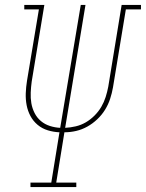

<svg xmlns="http://www.w3.org/2000/svg" viewBox="-20 -755 589 775"><path d="M103 0V-18H187L220 -221Q196 -222 173 -229Q150 -236 132 -251Q114 -266 103 -286.5Q92 -307 87.5 -330.5Q83 -354 84 -379Q85 -404 89 -429L137 -717H78V-735H159L108 -426Q105 -404 104 -381.5Q103 -359 106.5 -338.5Q110 -318 119.5 -299Q129 -280 145 -266.5Q161 -253 181.5 -246.5Q202 -240 223 -239L306 -735H325L243 -239Q264 -240 285.5 -245Q307 -250 326 -261Q345 -272 361.5 -288.5Q378 -305 389 -324Q400 -343 406.5 -363.5Q413 -384 417 -405L471 -735H549V-717H488L436 -402Q432 -379 424.5 -356Q417 -333 404 -312Q391 -291 372.5 -273.5Q354 -256 332.5 -244Q311 -232 287.5 -226.5Q264 -221 240 -221L207 -18H288V0Z"/></svg>

Font: Iosevka Slab Thin Oblique
Style: Regular
Weight: 100
Italic angle: -9°
Monospace: yes
Designer: Belleve Invis
Foundry: Belleve Invis
Version: Version 11.1.0; ttfautohint (v1.8.3)